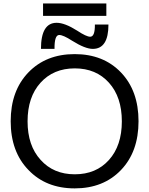

<svg xmlns="http://www.w3.org/2000/svg" viewBox="-20 -1046 835 1078"><path d="M208 -148.4Q280.3 -67.4 399.9 -67.4Q519.5 -67.4 591.8 -147.9Q664.1 -228.5 664.1 -364.7Q664.1 -501 591.8 -581.5Q519.5 -662.1 399.9 -662.1Q280.3 -662.1 207.5 -581.5Q134.8 -501 134.8 -364.7Q134.8 -228.5 208 -148.4ZM139.6 -91.8Q40 -194.3 40 -365.2Q40 -536.1 139.2 -639.2Q238.3 -742.2 399.4 -742.2Q560.5 -742.2 659.2 -639.2Q757.8 -536.1 757.8 -365.2Q757.8 -194.3 659.2 -91.3Q560.5 11.7 399.4 11.7Q238.3 11.7 139.6 -91.8ZM413.1 -874Q464.8 -839.8 486.3 -839.8Q513.7 -839.8 512.7 -908.2H588.9Q588.9 -771.5 501 -771.5Q458 -771.5 384.8 -817.4Q335 -849.6 312.5 -849.6Q285.2 -849.6 286.1 -771.5H210Q210 -918 297.9 -918Q343.8 -918 413.1 -874ZM221.7 -957V-1026.4H577.1V-957Z"/></svg>

Font: Gen Shin Gothic Regular
Style: Regular
Weight: 400
Designer: [Source Han Sans]
Ryoko NISHIZUKA  (kana & ideographs); Paul D. Hunt (Latin, Greek & Cyrillic); Wenlong ZHANG  (bopomofo
Version: Version 1.002.20150607